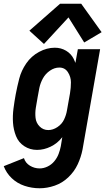

<svg xmlns="http://www.w3.org/2000/svg" viewBox="-56 -793 576 1026"><path d="M179 -558 101 -629 265 -773H378L487 -621L394 -566L310 -700ZM156 213Q114 213 75 200Q36 187 7 159.5Q-22 132 -36 95L72 52Q80 78 104 92.5Q128 107 156 107Q177 107 198 97Q219 87 234 69Q249 51 257 30Q265 9 269 -12L277 -61L276 -59Q251 -27 215 -9.5Q179 8 142 8Q104 8 73.5 -12Q43 -32 29.5 -66Q16 -100 13.5 -137Q11 -174 16 -212.5Q21 -251 28 -289Q36 -331 47 -373.5Q58 -416 84.5 -454.5Q111 -493 152.5 -515.5Q194 -538 237 -538Q270 -538 297 -522Q324 -506 338 -478Q343 -468 347 -457L360 -530H479L385 6Q377 47 359 85.5Q341 124 309 154.5Q277 185 236.5 199Q196 213 156 213ZM202 -98Q227 -98 251 -114Q275 -130 286.5 -154.5Q298 -179 302 -204L318 -294Q323 -324 323 -353Q323 -382 307 -407Q291 -432 261 -432Q235 -432 211 -415.5Q187 -399 173.5 -374.5Q160 -350 154.5 -324Q149 -298 145 -273Q140 -245 135.5 -217.5Q131 -190 134 -163Q137 -136 156 -117Q175 -98 202 -98Z"/></svg>

Font: Iosevka SS08
Style: Bold Italic
Weight: 700
Italic angle: -10°
Monospace: yes
Designer: Belleve Invis
Foundry: Belleve Invis
Version: 2.1.0; ttfautohint (v1.8.2)